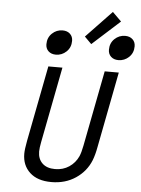

<svg xmlns="http://www.w3.org/2000/svg" viewBox="-65 -1070 831 1131"><g transform="rotate(5 350.5 -505.0)"><path d="M552.1 -796.2Q552.1 -835.3 578.5 -860.4Q604.8 -885.4 640.6 -885.4Q668 -885.4 684.6 -869.8Q701.2 -854.2 701.2 -828.8Q701.2 -789.7 674.8 -764.6Q648.4 -739.6 612.6 -739.6Q585.3 -739.6 568.7 -755.2Q552.1 -770.8 552.1 -796.2ZM182.3 -796.2Q182.3 -835.3 208.7 -860.4Q235 -885.4 270.8 -885.4Q298.2 -885.4 314.8 -869.8Q331.4 -854.2 331.4 -828.8Q331.4 -789.7 305 -764.6Q278.6 -739.6 242.8 -739.6Q215.5 -739.6 198.9 -755.2Q182.3 -770.8 182.3 -796.2ZM556 -1019.5 608.7 -967.4 445.3 -819.7 404.3 -860.7ZM194.7 -162.8Q194.7 -119.1 221.4 -93.4Q248 -67.7 296.9 -67.7Q343.8 -67.7 379.9 -91.8Q416 -115.9 434.2 -156.2Q444 -179 451.8 -219.4L538.4 -666.7H621.7L535.2 -219.4Q526.7 -172.5 513.7 -139.3Q487 -72.3 425.5 -30.9Q363.9 10.4 281.9 10.4Q199.2 10.4 154 -31.6Q108.7 -73.6 108.7 -141.9Q108.7 -168 118.5 -219.4L205.1 -666.7H288.4L201.8 -219.4Q194.7 -182.9 194.7 -162.8Z"/></g></svg>

Font: Monoid
Style: Italic
Weight: 400
Width: 4
Italic angle: -11°
Monospace: yes
Version: Version 0.61